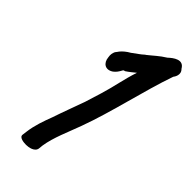

<svg xmlns="http://www.w3.org/2000/svg" viewBox="-251 -794 917 917"><g transform="rotate(45 207.5 -335.0)"><path d="M123 -547C118 -536 115 -524 118 -508C121 -471 150 -453 182 -475C194 -484 202 -495 211 -512L215 -516C215 -516 219 -517 221 -517C238 -528 252 -540 267 -552C246 -490 235 -424 216 -363L190 -279C172 -228 150 -171 132 -117C116 -75 99 -28 93 20L90 43C87 63 120 66 136 66C151 66 191 61 192 31L194 12C204 -52 235 -119 259 -185C314 -334 352 -515 403 -661C407 -666 427 -694 404 -716C381 -757 340 -726 319 -706C286 -686 263 -663 236 -642H235C213 -622 209 -622 179 -599C161 -589 145 -576 134 -562L133 -560Z"/></g></svg>

Font: Stray Cat
Style: ExBlkObl
Weight: 1000
Version: Version 1.0